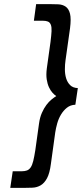

<svg xmlns="http://www.w3.org/2000/svg" viewBox="-20 -766 399 935"><path d="M359 -337 347 -256Q323 -255 306 -241.5Q289 -228 277 -208Q265 -188 258.5 -164.5Q252 -141 249 -121L228 31Q222 78 209 102Q196 126 178 136.5Q160 147 138.5 148Q117 149 93 149H30L42 68H86Q101 68 111.5 64Q122 60 129.5 49Q137 38 142 17.5Q147 -3 152 -35L170 -164Q174 -194 184 -216.5Q194 -239 206 -255Q218 -271 231 -281.5Q244 -292 254 -298Q245 -304 235.5 -314.5Q226 -325 218.5 -341Q211 -357 207.5 -379.5Q204 -402 208 -433L226 -562Q230 -594 231 -614Q232 -634 227.5 -645.5Q223 -657 213.5 -661Q204 -665 189 -665H145L156 -746H219Q242 -746 263.5 -745Q285 -744 300 -733.5Q315 -723 321 -699Q327 -675 321 -628L299 -472Q296 -452 296 -428.5Q296 -405 302 -385Q308 -365 321.5 -351.5Q335 -338 359 -337Z"/></svg>

Font: Josefin Slab
Style: Bold Italic
Weight: 700
Italic angle: -12°
Designer: Santiago Orozco
Foundry: Typemade
Version: Version 2.000